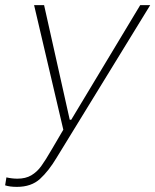

<svg xmlns="http://www.w3.org/2000/svg" viewBox="-35 -545 606 749"><path d="M31 184Q3 184 -15 178L-10 147Q12 152 33 152Q65 152 87 139Q109 126 125.5 103.5Q142 81 168 36L212 -39L98 -525H137L237 -78H243L512 -525H551L186 70Q155 122 121 153Q87 184 31 184Z"/></svg>

Font: Be Vietnam Thin
Style: Italic
Weight: 250
Italic angle: -9°
Designer: Gabriel Lam
Foundry: TypeRant
Version: Version 3.000